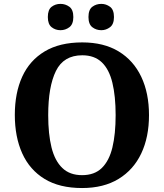

<svg xmlns="http://www.w3.org/2000/svg" viewBox="-20 -939 827 969"><path d="M394.2 10Q280.1 10 204.9 -36Q129.6 -82 92.2 -165Q54.8 -248 54.8 -359Q54.8 -470 92.2 -552Q129.6 -634 205.4 -679.5Q281.2 -725 395.2 -725Q503.7 -725 578.8 -679.5Q653.8 -634 692.9 -551.5Q732 -469 732 -358Q732 -247 692.9 -164.5Q653.8 -82 578.4 -36Q503 10 394.2 10ZM394.2 -55Q456.8 -55 493.9 -91.2Q531 -127.4 547.3 -194.9Q563.6 -262.5 563.6 -358Q563.6 -453.5 547.2 -521.2Q530.9 -588.9 493.9 -624.4Q456.8 -660 395.2 -660Q301.3 -660 262.3 -580.9Q223.3 -501.8 223.3 -358Q223.3 -262.5 240 -194.9Q256.8 -127.4 294.5 -91.2Q332.2 -55 394.2 -55ZM491.4 -786.6Q465.4 -786.6 445.9 -801.7Q426.5 -816.8 426.5 -853Q426.5 -890.2 445.9 -904.8Q465.4 -919.4 491.4 -919.4Q515.3 -919.4 535.3 -904.8Q555.2 -890.2 555.2 -853Q555.2 -816.8 535.3 -801.7Q515.3 -786.6 491.4 -786.6ZM285.2 -786.6Q259.7 -786.6 240.6 -801.7Q221.4 -816.8 221.4 -853Q221.4 -890.2 240.6 -904.8Q259.7 -919.4 285.2 -919.4Q310.2 -919.4 330.2 -904.8Q350.1 -890.2 350.1 -853Q350.1 -816.8 330.2 -801.7Q310.2 -786.6 285.2 -786.6Z"/></svg>

Font: Noto Serif Hebrew
Style: Regular
Weight: 400
Designer: Monotype Design Team
Foundry: Monotype Imaging Inc.
Version: Version 2.003